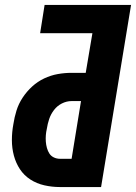

<svg xmlns="http://www.w3.org/2000/svg" viewBox="-20 -755 549 775"><path d="M222 0Q190 0 159 -7Q128 -14 102.5 -30.5Q77 -47 60.5 -72Q44 -97 36 -127Q28 -157 28 -189.5Q28 -222 34 -254Q38 -281 46.5 -308.5Q55 -336 71.5 -361Q88 -386 110 -406Q132 -426 158.5 -438.5Q185 -451 213 -456Q241 -461 269 -461H326L353 -621H142L160 -735H509L388 0ZM223 -114H269L307 -347H269Q249 -347 230 -337.5Q211 -328 198 -311Q185 -294 178.5 -274.5Q172 -255 169 -235Q166 -222 165 -209Q164 -196 165 -183Q166 -170 169.5 -157.5Q173 -145 179.5 -135Q186 -125 197.5 -119.5Q209 -114 223 -114Z"/></svg>

Font: Iosevka SS18 Heavy
Style: Italic
Weight: 900
Italic angle: -9°
Monospace: yes
Designer: Belleve Invis
Foundry: Belleve Invis
Version: Version 25.1.1; ttfautohint (v1.8.4)